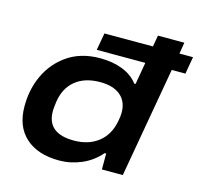

<svg xmlns="http://www.w3.org/2000/svg" viewBox="-106 -839 1012 967"><g transform="rotate(15 400.0 -356.0)"><path d="M282.2 12.2Q170.4 12.2 107.2 -44.9Q43.9 -102.1 43.9 -207Q43.9 -283.2 68.8 -347.2Q102.1 -433.6 174.3 -486.3Q246.6 -539.1 351.1 -539.1Q417 -539.1 468.5 -518.6Q520 -498 547.9 -460H555.2L575.2 -575.2H321.8L337.9 -665H590.8L601.1 -724.1H738.8L729 -665H799.8L784.2 -575.2H712.9L611.8 0H502.9V-83H495.1Q453.6 -35.2 397.5 -11.5Q341.3 12.2 282.2 12.2ZM328.1 -104Q405.3 -104 456.1 -144.3Q506.8 -184.6 520 -258.8Q524.9 -283.7 524.9 -301.8Q524.9 -359.9 487.3 -391.4Q449.7 -422.9 381.8 -422.9Q302.2 -422.9 253.2 -383.3Q204.1 -343.8 192.9 -271Q188 -236.3 188 -220.2Q188 -104 328.1 -104Z"/></g></svg>

Font: Archivo Expanded SemiBold
Style: Italic
Weight: 600
Width: 7
Italic angle: -10°
Designer: Hector Gatti
Foundry: Omnibus-Type
Version: Version 2.001